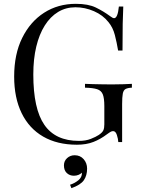

<svg xmlns="http://www.w3.org/2000/svg" viewBox="-20 -742 743 1003"><path d="M376 -722Q441 -722 481 -702.5Q521 -683 556 -657Q569 -647 576 -647Q595 -647 601 -708H624Q622 -671 621 -618Q620 -565 620 -478H597Q590 -520 580 -559Q570 -598 547 -626Q518 -663 471 -683.5Q424 -704 374 -704Q324 -704 283.5 -679.5Q243 -655 214 -609Q185 -563 169.5 -498.5Q154 -434 154 -353Q154 -173 212 -89.5Q270 -6 392 -6Q428 -6 454.5 -16.5Q481 -27 496 -37Q515 -50 520 -61.5Q525 -73 525 -92V-188Q525 -229 517 -249Q509 -269 487.5 -276Q466 -283 424 -284V-304Q442 -303 466 -302.5Q490 -302 516.5 -301.5Q543 -301 565 -301Q598 -301 624.5 -302Q651 -303 669 -304V-284Q647 -283 636 -277Q625 -271 621.5 -253Q618 -235 618 -198V0H598Q597 -17 590.5 -37Q584 -57 571 -57Q565 -57 559 -54Q553 -51 538 -40Q505 -15 468 -0.5Q431 14 382 14Q279 14 205.5 -28.5Q132 -71 93 -151Q54 -231 54 -342Q54 -459 96 -544Q138 -629 210.5 -675.5Q283 -722 376 -722ZM370 69Q399 69 417 89.5Q435 110 435 139Q435 175 418 199.5Q401 224 353 241L346 223Q369 216 389 200Q409 184 408 160Q401 167 390 171.5Q379 176 366 176Q344 176 329 162Q314 148 314 122Q314 99 330.5 84Q347 69 370 69Z"/></svg>

Font: Playfair Display
Style: Regular
Weight: 400
Designer: Claus Eggers Sørensen
Foundry: Claus Eggers Sørensen
Version: Version 1.203